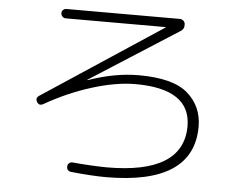

<svg xmlns="http://www.w3.org/2000/svg" viewBox="-53 -790 1105 880"><g transform="rotate(5 500.0 -350.0)"><path d="M148.4 -281.2Q130.9 -272.5 121.1 -289.1Q110.4 -306.6 127.9 -318.4L677.7 -680.7Q678.7 -680.7 678.7 -681.6Q678.7 -682.6 677.7 -682.6H217.8Q209 -682.6 202.6 -689.5Q196.3 -696.3 196.3 -705.1Q196.3 -713.9 202.6 -719.7Q209 -725.6 217.8 -725.6H740.2Q749 -725.6 755.9 -719.2Q762.7 -712.9 763.7 -704.1Q765.6 -681.6 748 -670.9L341.8 -411.1V-409.2H342.8Q464.8 -452.1 575.2 -452.1Q733.4 -452.1 800.8 -393.1Q868.2 -334 868.2 -241.2Q868.2 25.4 466.8 26.4Q402.3 26.4 305.7 16.6Q283.2 14.6 284.2 -7.8Q284.2 -16.6 291.5 -22.5Q298.8 -28.3 307.6 -27.3Q392.6 -19.5 464.8 -18.6Q816.4 -18.6 817.4 -238.3Q817.4 -410.2 563.5 -410.2Q474.6 -410.2 364.3 -376Q253.9 -341.8 148.4 -281.2Z"/></g></svg>

Font: Rounded-X Mgen+ 1mn light
Style: Regular
Weight: 200
Designer: [Source Han Sans]
Ryoko NISHIZUKA  (kana & ideographs); Paul D. Hunt (Latin, Greek & Cyrillic); Wenlong ZHANG  (bopomofo
Version: Version 1.059.20150602